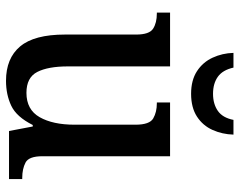

<svg xmlns="http://www.w3.org/2000/svg" viewBox="-99 -688 797 639"><g transform="rotate(90 299.5 -368.5)"><path d="M249 10Q174 10 134.5 -37Q95 -84 95 -186V-423Q95 -467 75.5 -479.5Q56 -492 25 -492H22V-536H201V-196Q201 -130 219.5 -94Q238 -58 289 -58Q345 -58 370 -102Q395 -146 395 -218V-421Q395 -468 374 -480Q353 -492 324 -492H321V-536H500V-111Q500 -66 521 -55Q542 -44 572 -44H576V0H416L401 -79H396Q369 -25 332 -7.5Q295 10 249 10ZM292 -606Q247 -606 217 -625.5Q187 -645 172 -677.5Q157 -710 156 -747H205Q213 -711 235.5 -695Q258 -679 292 -679Q326 -679 349 -695Q372 -711 379 -747H428Q427 -710 412.5 -677.5Q398 -645 368 -625.5Q338 -606 292 -606Z"/></g></svg>

Font: Noto Serif Tamil SemiCondensed Medium
Style: Italic
Weight: 500
Width: 4
Italic angle: -12°
Designer: Indian Type Foundry, Tom Grace, and the Monotype Design Team
Foundry: Monotype Imaging Inc.
Version: Version 2.003; ttfautohint (v1.8.4.7-5d5b)